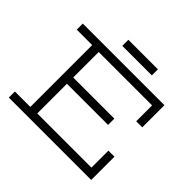

<svg xmlns="http://www.w3.org/2000/svg" viewBox="-187 -1018 1231 1231"><g transform="rotate(45 428.5 -402.0)"><path d="M780 -470V-671H40V-616H180V-55H40V0H787V-211H732V-57H241V-326H614V-383H241V-614H725V-470ZM588 -749V-804H320V-749Z"/></g></svg>

Font: Stint Ultra Expanded
Style: Regular
Weight: 400
Width: 7
Designer: Astigmatic (AOETI)
Foundry: Astigmatic (AOETI)
Version: Version 1.000